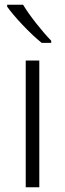

<svg xmlns="http://www.w3.org/2000/svg" viewBox="-20 -786 273 806"><path d="M77 -766H10V-758C39 -717 105 -646 155 -606H195V-615C157 -654 103 -722 77 -766ZM145 0V-532H88V0Z"/></svg>

Font: Noto Sans Gujarati UI Light
Style: Regular
Weight: 300
Designer: Jelle Bosma - Monotype Design Team, Universal Thirst
Foundry: Monotype Imaging Inc.
Version: Version 2.106